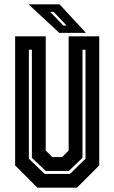

<svg xmlns="http://www.w3.org/2000/svg" viewBox="-20 -868 529 888"><path d="M153 0 50 -103V-700H191.5V-172L222 -141.5H267L297.5 -172V-700H439V-103L336 0ZM186.5 -63.5H303.5L375.5 -134V-638H361.5V-138L298.5 -77.5H191.5L127.5 -138V-638H113.5V-134ZM377.5 -716H254L112 -848H255.5ZM288 -750 228 -813H212L273 -750Z"/></svg>

Font: Tourney Condensed Regular
Style: Bold
Weight: 700
Width: 3
Designer: Tyler Finck
Foundry: Etcetera Type Co
Version: Version 1.010; ttfautohint (v1.8.3)